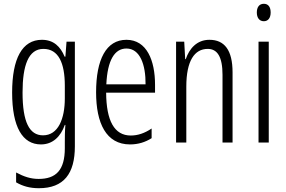

<svg xmlns="http://www.w3.org/2000/svg" viewBox="-20 -752 1507 1013"><path d="M201 -542C97 -542 44 -443 44 -264C44 -81 99 10 196 10C258 10 300 -31 322 -93H325C322 -57 322 -28 322 -2V30C322 146 275 192 184 192C142 192 106 180 65 158V210C101 231 139 241 185 241C317 241 375 164 375 20V-532H331L325 -453H321C299 -506 263 -542 201 -542ZM209 -494C289 -494 322 -419 322 -300V-233C322 -125 287 -38 207 -38C135 -38 99 -108 99 -264C99 -407 130 -494 209 -494Z M647 -542C540 -542 487 -438 487 -265C487 -102 540 10 666 10C709 10 747 -2 780 -23V-74C743 -49 707 -37 670 -37C583 -37 541 -115 540 -263H798V-305C798 -432 755 -542 647 -542ZM647 -496C719 -496 749 -410 748 -307H541C547 -435 585 -496 647 -496Z M1085 -542C1019 -542 979 -496 960 -440H957L952 -532H909V0H963V-295C963 -431 1006 -494 1076 -494C1127 -494 1154 -452 1154 -357V0H1207V-370C1207 -488 1164 -542 1085 -542Z M1372 -732C1347 -732 1335 -713 1335 -686C1335 -659 1348 -640 1372 -640C1395 -640 1408 -658 1408 -686C1408 -713 1397 -732 1372 -732ZM1398 -532H1344V0H1398Z"/></svg>

Font: Noto Sans Khmer UI ExtraCondensed Light
Style: Regular
Weight: 300
Width: 2
Designer: Danh Hong and the Monotype Design Team
Foundry: Monotype Imaging Inc.
Version: Version 2.002